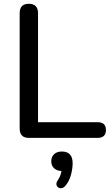

<svg xmlns="http://www.w3.org/2000/svg" viewBox="-20 -729 590 1015"><path d="M133 0Q84 0 84 -50V-659Q84 -709 132 -709Q181 -709 181 -659V-83H496Q540 -83 540 -42Q540 0 496 0ZM326 253Q314 267 300 266Q286 265 280 252.5Q274 240 286 223Q301 201 305 175Q280 174 265.5 160Q251 146 251 124Q251 100 266 86Q281 72 307 72Q364 72 364 134Q364 163 355 196Q346 229 326 253Z"/></svg>

Font: Chiron GoRound TC
Style: Regular
Weight: 400
Designer: Ryoko NISHIZUKA 西塚涼子 (kana, bopomofo & ideographs); Paul D. Hunt (Latin, Greek & Cyrillic); Sandoll Communications 산돌커뮤니
Foundry: Adobe
Version: Version 1.000;hotconv 1.1.1;makeotfexe 2.6.0